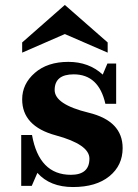

<svg xmlns="http://www.w3.org/2000/svg" viewBox="-20 -752 564 782"><path d="M277.3 9.8Q183.6 9.8 132.3 -47.9L109.4 4.9H66.4V-202.1H110.4Q139.2 -40 268.6 -40Q344.2 -40 344.2 -106Q344.2 -163.6 207.3 -200.7Q70.3 -237.8 70.3 -347.2Q70.3 -410.2 121.8 -455.1Q173.3 -500 258.3 -500Q342.3 -500 398.4 -448.2L417.5 -493.2H453.1V-329.1H409.2Q382.3 -449.2 280.3 -449.2Q202.6 -449.2 202.6 -385.3Q202.6 -326.7 341.1 -293Q479.5 -259.3 479.5 -148.9Q479.5 -78.1 425.5 -34.2Q371.6 9.8 277.3 9.8ZM418.5 -537.6 244.1 -613.3 70.3 -537.6V-579.1L244.1 -731.9L418.5 -579.1Z"/></svg>

Font: Munson
Style: Bold
Weight: 700
Designer: Paul James MIller
Foundry: High-Logic / Made with FontCreator
Version: Version 2.10;May 5, 2019;FontCreator 11.5.0.2430 64-bit